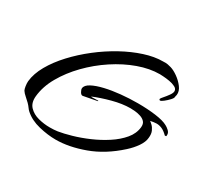

<svg xmlns="http://www.w3.org/2000/svg" viewBox="-133 -788 1063 1004"><g transform="rotate(30 398.5 -286.0)"><path d="M304 32Q256 32 202 19Q148 6 112 -26Q105 -32 98 -42Q91 -52 81 -62Q69 -74 56 -85Q43 -96 35 -108Q31 -115 28.5 -131.5Q26 -148 27 -161Q32 -209 61 -260Q90 -311 136 -360.5Q182 -410 238.5 -454Q295 -498 356 -531.5Q417 -565 476 -584Q535 -603 584 -603Q596 -603 603 -603.5Q610 -604 636 -597Q656 -591 680 -574Q704 -557 721.5 -534Q739 -511 736 -487Q736 -485 734.5 -481Q733 -477 733 -474Q734 -467 721.5 -453.5Q709 -440 695 -429Q681 -418 675 -418Q672 -418 672 -419Q672 -420 670 -420Q670 -421 669.5 -422Q669 -423 669 -425Q670 -429 681.5 -442Q693 -455 704.5 -471Q716 -487 716 -498Q716 -512 700.5 -520Q685 -528 664.5 -531.5Q644 -535 626.5 -536Q609 -537 606 -537Q545 -537 478 -513Q411 -489 346.5 -446.5Q282 -404 229 -349.5Q176 -295 141.5 -234.5Q107 -174 101 -113Q97 -72 119 -49Q141 -26 175.5 -17Q210 -8 245 -8Q271 -8 292 -11Q324 -16 369.5 -29Q415 -42 463.5 -63Q512 -84 555 -112Q598 -140 626.5 -174Q655 -208 659 -248Q661 -269 650.5 -280.5Q640 -292 623 -297.5Q606 -303 589.5 -304.5Q573 -306 562 -306Q513 -306 455 -290.5Q397 -275 352 -256Q354 -255 357.5 -255Q361 -255 364 -255Q372 -255 380 -255.5Q388 -256 395 -256Q395 -256 395.5 -255Q396 -254 396 -253L312 -237Q303 -236 295.5 -249Q288 -262 289 -270Q291 -289 318 -303.5Q345 -318 387.5 -328Q430 -338 480.5 -343Q531 -348 582 -348Q640 -348 689.5 -341.5Q739 -335 764 -321Q774 -316 785.5 -305.5Q797 -295 797 -282Q797 -274 796 -273Q795 -272 788 -272Q769 -291 752.5 -298Q736 -305 720 -305Q711 -305 702 -303.5Q693 -302 683 -300Q689 -296 699 -286.5Q709 -277 716.5 -260.5Q724 -244 721 -219Q719 -194 699.5 -165.5Q680 -137 651 -111Q567 -35 475 -1.5Q383 32 304 32Z"/></g></svg>

Font: The Nautigal
Style: Bold
Weight: 700
Designer: Robert E. Leuschke
Foundry: Robert E. Leuschke
Version: Version 1.100; ttfautohint (v1.8.3)